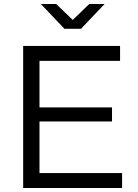

<svg xmlns="http://www.w3.org/2000/svg" viewBox="-20 -933 685 953"><path d="M536 -400V-330H176V-74H586V0H95V-705H576V-631H176V-400ZM183 -913H259L341 -834L423 -913H499L382 -790H300Z"/></svg>

Font: Metropolitano
Style: Regular
Weight: 400
Designer: Fonts by Alex Slobzheninov & Chris M. Simpson / Changes by Cristiano Sobral
Foundry: Fonts by Alex Slobzheninov & Chris M. Simpson / Changes by Cristiano Sobral
Version: Version 1.00;August 30, 2020;FontCreator 13.0.0.2681 64-bit